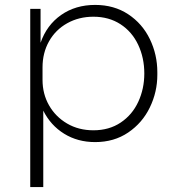

<svg xmlns="http://www.w3.org/2000/svg" viewBox="-20 -561 719 781"><path d="M103 -525H145V-387Q170 -459 228.5 -500Q287 -541 367 -541Q444 -541 501.5 -503Q559 -465 589.5 -402Q620 -339 620 -267V-257Q620 -187 589.5 -124Q559 -61 501.5 -22Q444 17 367 17Q296 17 241 -17Q186 -51 156 -111V200H103ZM567 -262Q567 -326 542 -379Q517 -432 470 -462.5Q423 -493 360 -493Q301 -493 253.5 -466.5Q206 -440 179.5 -393Q153 -346 153 -287V-236Q153 -179 179.5 -132.5Q206 -86 253 -58.5Q300 -31 360 -31Q424 -31 471 -62.5Q518 -94 542.5 -147Q567 -200 567 -262Z"/></svg>

Font: Sora-SIA ExtraLight
Style: Regular
Weight: 200
Designer: Jonathan Barnbrook, Julián Moncada
Foundry: Barnbrook Fonts
Version: Version 2.000